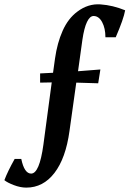

<svg xmlns="http://www.w3.org/2000/svg" viewBox="-134 -686 591 876"><path d="M-14 170Q-41 170 -71 158.5Q-101 147 -114 136Q-99 96 -67 39H-37Q-23 106 8 106Q46 106 64 -26L102 -310L49 -309V-351L108 -354L117 -419Q127 -490 152 -546Q177 -602 219 -633Q268 -670 324.5 -666Q381 -662 437 -639Q430 -599 394 -516H347Q347 -557 332 -585Q317 -613 293 -613Q276 -613 263 -586Q250 -559 242 -505L222 -361Q254 -363 279.5 -365.5Q305 -368 324 -369L314 -306L214 -309L183 -88Q166 36 114.5 103Q63 170 -14 170Z"/></svg>

Font: Buenard
Style: Regular
Weight: 400
Version: Version 2.000